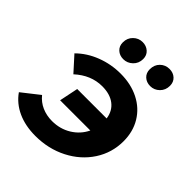

<svg xmlns="http://www.w3.org/2000/svg" viewBox="-222 -881 1024 1024"><g transform="rotate(45 289.5 -369.5)"><path d="M565 -303Q565 -216 518.5 -144.5Q472 -73 391 -31.5Q310 10 212 10Q136 10 78 -16.5Q20 -43 -15 -93L83 -170Q107 -140 142 -124.5Q177 -109 219 -109Q279 -109 327 -138.5Q375 -168 399 -218H171L193 -325H415Q408 -375 372 -402.5Q336 -430 277 -430Q193 -430 123 -366L48 -449Q95 -496 161 -521.5Q227 -547 299 -547Q377 -547 437.5 -516.5Q498 -486 531.5 -430.5Q565 -375 565 -303ZM189 -673Q189 -706 211 -727.5Q233 -749 263 -749Q291 -749 310 -732Q329 -715 329 -687Q329 -654 306.5 -632.5Q284 -611 254 -611Q226 -611 207.5 -628Q189 -645 189 -673ZM392 -673Q392 -707 413.5 -728Q435 -749 466 -749Q494 -749 512.5 -732Q531 -715 531 -687Q531 -654 509 -632.5Q487 -611 457 -611Q429 -611 410.5 -628Q392 -645 392 -673Z"/></g></svg>

Font: Montserrat Alternates
Style: Bold Italic
Weight: 700
Italic angle: -11.3°
Designer: Julieta Ulanovsky
Foundry: Julieta Ulanovsky
Version: Version 7.200